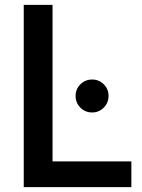

<svg xmlns="http://www.w3.org/2000/svg" viewBox="-20 -765 579 785"><path d="M77.1 0V-745.1H194.8V-105H517.1V0ZM356.9 -305.2Q328.1 -305.2 308.6 -325Q289.1 -344.7 289.1 -373Q289.1 -400.9 308.8 -420.4Q328.6 -439.9 356.9 -439.9Q384.8 -439.9 404.3 -420.4Q423.8 -400.9 423.8 -373Q423.8 -344.7 404.3 -325Q384.8 -305.2 356.9 -305.2Z"/></svg>

Font: Plus Jakarta Sans SemiBold
Style: Regular
Weight: 600
Designer: Gumpita Rahayu
Foundry: Tokotype
Version: Version 2.006